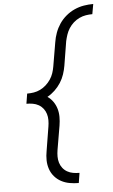

<svg xmlns="http://www.w3.org/2000/svg" viewBox="-64 -875 627 1069"><g transform="rotate(-5 250.0 -340.0)"><path d="M332 153Q306 153 281 148.5Q256 144 234.5 132.5Q213 121 197 102.5Q181 84 173 60.5Q165 37 164.5 11.5Q164 -14 169 -40L191 -175Q194 -193 194 -211Q194 -229 189 -245.5Q184 -262 173.5 -275.5Q163 -289 148 -297.5Q133 -306 115.5 -309Q98 -312 80 -312L89 -368Q108 -368 126.5 -371Q145 -374 162.5 -382.5Q180 -391 195 -404.5Q210 -418 221 -434.5Q232 -451 238 -469Q244 -487 247 -505L270 -640Q274 -666 283.5 -692Q293 -718 308.5 -741Q324 -764 346 -782.5Q368 -801 393.5 -812.5Q419 -824 445.5 -828.5Q472 -833 499 -833L489 -777Q471 -777 452.5 -774Q434 -771 416 -762.5Q398 -754 383 -740.5Q368 -727 357.5 -710.5Q347 -694 341 -676Q335 -658 331 -640L309 -505Q305 -481 297 -457Q289 -433 275 -411Q261 -389 241.5 -370.5Q222 -352 200 -340Q218 -328 231 -309.5Q244 -291 250.5 -269Q257 -247 257 -223Q257 -199 253 -175L230 -40Q227 -22 227 -4Q227 14 232 30.5Q237 47 247.5 60.5Q258 74 273 82.5Q288 91 305.5 94Q323 97 341 97Z"/></g></svg>

Font: iosevka_custom_sans_ss08 Light
Style: Italic
Weight: 300
Italic angle: -10°
Designer: Belleve Invis
Foundry: Belleve Invis
Version: Version 10.3.0; ttfautohint (v1.8.3)